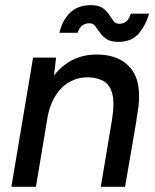

<svg xmlns="http://www.w3.org/2000/svg" viewBox="-20 -723 601 743"><path d="M24 0 108 -500H197L189 -431Q253 -512 354 -512Q445 -512 488.5 -455.5Q532 -399 512 -285L509 -266L508 -260V-257L464 0H370L413 -257Q424 -325 414.5 -360.5Q405 -396 380 -409.5Q355 -423 321 -424Q262 -424 221 -385Q180 -346 165 -275L119 0ZM438 -561Q408 -561 392 -572Q376 -583 366.5 -597Q357 -611 348.5 -622Q340 -633 326 -633Q310 -633 298.5 -624.5Q287 -616 280 -596H210Q220 -642 250 -672.5Q280 -703 332 -703Q361 -703 376.5 -692.5Q392 -682 401.5 -667.5Q411 -653 419 -642Q427 -631 441 -631Q460 -631 470.5 -641.5Q481 -652 486 -670H557Q544 -625 516.5 -593Q489 -561 438 -561Z"/></svg>

Font: Figtree Medium
Style: Italic
Weight: 500
Italic angle: -9.5°
Foundry: Erik Kennedy
Version: Version 2.001; ttfautohint (v1.8.4.7-5d5b);gftools[0.9.27]